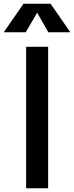

<svg xmlns="http://www.w3.org/2000/svg" viewBox="-40 -1009 397 1029"><path d="M231 -989 337 -836H219L159 -941L98 -836H-20L86 -989ZM100 0V-758H218V0Z"/></svg>

Font: Biryani DemiBold
Style: Regular
Weight: 600
Designer: Dan Reynolds and Mathieu Réguer
Foundry: Dan Reynolds and Mathieu Réguer
Version: Version 1.003;PS 001.003;hotconv 1.0.70;makeotf.lib2.5.58329